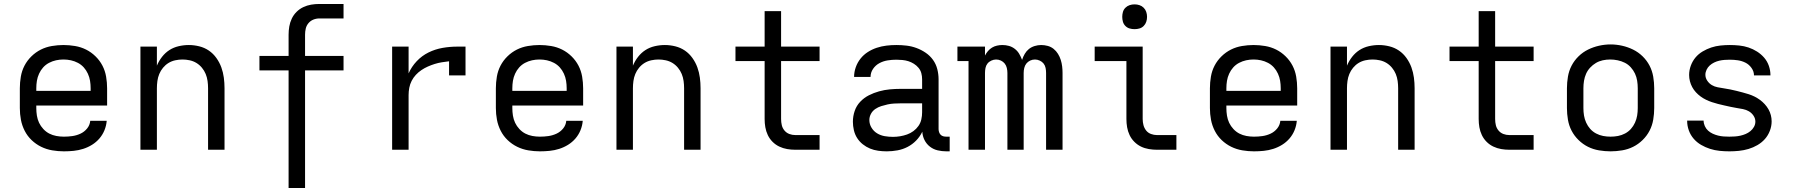

<svg xmlns="http://www.w3.org/2000/svg" viewBox="-20 -755 9040 968"><path d="M302 8Q273 8 243.5 3Q214 -2 187.5 -15Q161 -28 139.5 -48.5Q118 -69 104.5 -95.5Q91 -122 85.5 -151Q80 -180 80 -210V-310Q80 -339 85 -368.5Q90 -398 103.5 -424Q117 -450 138.5 -471Q160 -492 186 -505Q212 -518 241.5 -523Q271 -528 300 -528Q329 -528 358.5 -523Q388 -518 414 -505Q440 -492 461.5 -471Q483 -450 496.5 -424Q510 -398 515 -368.5Q520 -339 520 -310V-223H163V-210Q163 -191 166 -172Q169 -153 177 -136Q185 -119 198.5 -104.5Q212 -90 228.5 -81.5Q245 -73 264 -69.5Q283 -66 302 -66Q324 -66 345 -69Q366 -72 385.5 -81Q405 -90 419 -107Q433 -124 435 -146H518Q516 -121 506.5 -98Q497 -75 481 -56.5Q465 -38 444 -25Q423 -12 399.5 -4.5Q376 3 351.5 5.5Q327 8 302 8ZM163 -297H437V-310Q437 -329 434 -347.5Q431 -366 423 -383.5Q415 -401 402.5 -415Q390 -429 373 -438Q356 -447 337.5 -451Q319 -455 300 -455Q281 -455 262.5 -451Q244 -447 227 -438Q210 -429 197.5 -415Q185 -401 177 -383.5Q169 -366 166 -347.5Q163 -329 163 -310Z M688 0V-520H771V-424Q781 -448 797 -468.5Q813 -489 834 -502.5Q855 -516 880.5 -522Q906 -528 932 -528Q958 -528 984.5 -521.5Q1011 -515 1033 -500Q1055 -485 1071 -462.5Q1087 -440 1096 -415Q1105 -390 1108.5 -363.5Q1112 -337 1112 -310V0H1029V-310Q1029 -328 1026.5 -346.5Q1024 -365 1017 -382Q1010 -399 998 -413.5Q986 -428 970.5 -437.5Q955 -447 936.5 -451Q918 -455 900 -455Q882 -455 863.5 -451Q845 -447 829.5 -437.5Q814 -428 802 -413.5Q790 -399 783 -382Q776 -365 773.5 -346.5Q771 -328 771 -310V0Z M1435 193V-400H1288V-473H1435V-580Q1435 -601 1438.5 -621.5Q1442 -642 1451 -661Q1460 -680 1475 -695Q1490 -710 1509 -719Q1528 -728 1548.5 -731.5Q1569 -735 1590 -735H1712V-662H1590Q1574 -662 1559.5 -656Q1545 -650 1535 -638Q1525 -626 1521.5 -611Q1518 -596 1518 -580V-473H1712V-400H1518V193Z M1957 0V-520H2040V-385Q2055 -419 2081 -446.5Q2107 -474 2140.5 -490.5Q2174 -507 2211 -513.5Q2248 -520 2286 -520H2327V-375H2244V-446Q2226 -444 2207.5 -441Q2189 -438 2171.5 -432.5Q2154 -427 2137 -419.5Q2120 -412 2104.5 -401.5Q2089 -391 2076.5 -377.5Q2064 -364 2055.5 -347.5Q2047 -331 2043.5 -312.5Q2040 -294 2040 -276V0Z M2702 8Q2673 8 2643.5 3Q2614 -2 2587.5 -15Q2561 -28 2539.5 -48.5Q2518 -69 2504.5 -95.5Q2491 -122 2485.5 -151Q2480 -180 2480 -210V-310Q2480 -339 2485 -368.5Q2490 -398 2503.5 -424Q2517 -450 2538.5 -471Q2560 -492 2586 -505Q2612 -518 2641.5 -523Q2671 -528 2700 -528Q2729 -528 2758.5 -523Q2788 -518 2814 -505Q2840 -492 2861.5 -471Q2883 -450 2896.5 -424Q2910 -398 2915 -368.5Q2920 -339 2920 -310V-223H2563V-210Q2563 -191 2566 -172Q2569 -153 2577 -136Q2585 -119 2598.5 -104.5Q2612 -90 2628.5 -81.5Q2645 -73 2664 -69.5Q2683 -66 2702 -66Q2724 -66 2745 -69Q2766 -72 2785.5 -81Q2805 -90 2819 -107Q2833 -124 2835 -146H2918Q2916 -121 2906.5 -98Q2897 -75 2881 -56.5Q2865 -38 2844 -25Q2823 -12 2799.5 -4.5Q2776 3 2751.5 5.5Q2727 8 2702 8ZM2563 -297H2837V-310Q2837 -329 2834 -347.5Q2831 -366 2823 -383.5Q2815 -401 2802.5 -415Q2790 -429 2773 -438Q2756 -447 2737.5 -451Q2719 -455 2700 -455Q2681 -455 2662.5 -451Q2644 -447 2627 -438Q2610 -429 2597.5 -415Q2585 -401 2577 -383.5Q2569 -366 2566 -347.5Q2563 -329 2563 -310Z M3088 0V-520H3171V-424Q3181 -448 3197 -468.5Q3213 -489 3234 -502.5Q3255 -516 3280.5 -522Q3306 -528 3332 -528Q3358 -528 3384.5 -521.5Q3411 -515 3433 -500Q3455 -485 3471 -462.5Q3487 -440 3496 -415Q3505 -390 3508.5 -363.5Q3512 -337 3512 -310V0H3429V-310Q3429 -328 3426.5 -346.5Q3424 -365 3417 -382Q3410 -399 3398 -413.5Q3386 -428 3370.5 -437.5Q3355 -447 3336.5 -451Q3318 -455 3300 -455Q3282 -455 3263.5 -451Q3245 -447 3229.5 -437.5Q3214 -428 3202 -413.5Q3190 -399 3183 -382Q3176 -365 3173.5 -346.5Q3171 -328 3171 -310V0Z M3990 0Q3969 0 3948.5 -3.5Q3928 -7 3909 -16Q3890 -25 3875 -40Q3860 -55 3851 -74Q3842 -93 3838.5 -113.5Q3835 -134 3835 -155V-447H3688V-520H3835V-699H3918V-520H4112V-447H3918V-155Q3918 -139 3921.5 -124Q3925 -109 3935 -97Q3945 -85 3959.5 -79.5Q3974 -74 3990 -74H4112V0Z M4451 8Q4451 8 4451 8Q4451 8 4450 8Q4429 8 4407.5 5Q4386 2 4366.5 -6Q4347 -14 4330 -27.5Q4313 -41 4301.5 -59Q4290 -77 4285 -98.5Q4280 -120 4280 -141Q4280 -169 4289 -195.5Q4298 -222 4317 -242Q4336 -262 4360.5 -274.5Q4385 -287 4412 -294.5Q4439 -302 4466.5 -304.5Q4494 -307 4521 -307H4629V-355Q4629 -371 4625 -386Q4621 -401 4611 -413Q4601 -425 4587.5 -433.5Q4574 -442 4559.5 -446.5Q4545 -451 4529.5 -452.5Q4514 -454 4499 -454Q4477 -454 4455 -450.5Q4433 -447 4413.5 -436.5Q4394 -426 4381.5 -407.5Q4369 -389 4369 -367Q4369 -367 4369 -367Q4369 -367 4369 -367H4286Q4286 -367 4286 -367Q4286 -367 4286 -367Q4286 -392 4294.5 -416Q4303 -440 4318.5 -459.5Q4334 -479 4355 -492.5Q4376 -506 4400 -514Q4424 -522 4449 -525Q4474 -528 4499 -528Q4525 -528 4550.5 -525Q4576 -522 4600.5 -513Q4625 -504 4647 -489Q4669 -474 4684 -453Q4699 -432 4705.5 -406.5Q4712 -381 4712 -355V-104Q4712 -97 4714.5 -89Q4717 -81 4722.5 -75.5Q4728 -70 4735.5 -68Q4743 -66 4751 -66H4768V8H4751Q4729 8 4707.5 3Q4686 -2 4668.5 -15.5Q4651 -29 4641 -49Q4631 -69 4630 -91Q4618 -66 4599 -46.5Q4580 -27 4556 -14.5Q4532 -2 4505 3Q4478 8 4451 8ZM4482 -65Q4500 -65 4518 -68Q4536 -71 4553 -77Q4570 -83 4585 -94Q4600 -105 4610.5 -120Q4621 -135 4625 -153Q4629 -171 4629 -189V-234H4521Q4505 -234 4488 -233Q4471 -232 4455 -228.5Q4439 -225 4423 -220Q4407 -215 4393 -205.5Q4379 -196 4371 -181Q4363 -166 4363 -150Q4363 -129 4374 -111Q4385 -93 4402.5 -82.5Q4420 -72 4440.5 -68.5Q4461 -65 4482 -65Z M4863 0V-447H4807V-520H4946V-475Q4952 -487 4961 -497.5Q4970 -508 4981.5 -515Q4993 -522 5006.5 -525Q5020 -528 5034 -528Q5034 -528 5034 -528Q5034 -528 5034 -528Q5051 -528 5067 -523.5Q5083 -519 5096.5 -508.5Q5110 -498 5118.5 -483.5Q5127 -469 5133 -453Q5138 -469 5146.5 -483.5Q5155 -498 5167.5 -508Q5180 -518 5196.5 -523Q5213 -528 5229 -528Q5229 -528 5229 -528Q5229 -528 5229 -528Q5246 -528 5262.5 -523.5Q5279 -519 5292 -508.5Q5305 -498 5314 -483.5Q5323 -469 5328 -453Q5333 -437 5335 -420.5Q5337 -404 5337 -387V0H5254V-387Q5254 -400 5251.5 -412.5Q5249 -425 5241.5 -434.5Q5234 -444 5222 -449.5Q5210 -455 5198 -455Q5185 -455 5173.5 -449.5Q5162 -444 5154.5 -434.5Q5147 -425 5144 -412.5Q5141 -400 5141 -387V0H5059V-387Q5059 -400 5056 -412.5Q5053 -425 5045.5 -434.5Q5038 -444 5026.5 -449.5Q5015 -455 5002 -455Q4990 -455 4978 -449.5Q4966 -444 4958.5 -434.5Q4951 -425 4948.5 -412.5Q4946 -400 4946 -387V0Z M5813 0Q5793 0 5772 -3.5Q5751 -7 5732.5 -16Q5714 -25 5699 -40Q5684 -55 5675 -74Q5666 -93 5662.5 -113.5Q5659 -134 5659 -155V-447H5499V-520H5741V-155Q5741 -139 5745 -124Q5749 -109 5758.5 -97Q5768 -85 5783 -79.5Q5798 -74 5813 -74H5911V0ZM5700 -608Q5687 -608 5675 -611.5Q5663 -615 5654 -624Q5645 -633 5641.5 -645Q5638 -657 5638 -670Q5638 -683 5641.5 -695Q5645 -707 5654 -716Q5663 -725 5675 -729Q5687 -733 5700 -733Q5713 -733 5725 -729Q5737 -725 5746 -716Q5755 -707 5759 -695Q5763 -683 5763 -670Q5763 -657 5759 -645Q5755 -633 5746 -624Q5737 -615 5725 -611.5Q5713 -608 5700 -608Z M6302 8Q6273 8 6243.5 3Q6214 -2 6187.5 -15Q6161 -28 6139.5 -48.5Q6118 -69 6104.5 -95.5Q6091 -122 6085.5 -151Q6080 -180 6080 -210V-310Q6080 -339 6085 -368.5Q6090 -398 6103.5 -424Q6117 -450 6138.5 -471Q6160 -492 6186 -505Q6212 -518 6241.5 -523Q6271 -528 6300 -528Q6329 -528 6358.5 -523Q6388 -518 6414 -505Q6440 -492 6461.5 -471Q6483 -450 6496.5 -424Q6510 -398 6515 -368.5Q6520 -339 6520 -310V-223H6163V-210Q6163 -191 6166 -172Q6169 -153 6177 -136Q6185 -119 6198.5 -104.5Q6212 -90 6228.5 -81.5Q6245 -73 6264 -69.5Q6283 -66 6302 -66Q6324 -66 6345 -69Q6366 -72 6385.5 -81Q6405 -90 6419 -107Q6433 -124 6435 -146H6518Q6516 -121 6506.5 -98Q6497 -75 6481 -56.5Q6465 -38 6444 -25Q6423 -12 6399.5 -4.5Q6376 3 6351.5 5.5Q6327 8 6302 8ZM6163 -297H6437V-310Q6437 -329 6434 -347.5Q6431 -366 6423 -383.5Q6415 -401 6402.5 -415Q6390 -429 6373 -438Q6356 -447 6337.5 -451Q6319 -455 6300 -455Q6281 -455 6262.5 -451Q6244 -447 6227 -438Q6210 -429 6197.5 -415Q6185 -401 6177 -383.5Q6169 -366 6166 -347.5Q6163 -329 6163 -310Z M6688 0V-520H6771V-424Q6781 -448 6797 -468.5Q6813 -489 6834 -502.5Q6855 -516 6880.5 -522Q6906 -528 6932 -528Q6958 -528 6984.5 -521.5Q7011 -515 7033 -500Q7055 -485 7071 -462.5Q7087 -440 7096 -415Q7105 -390 7108.5 -363.5Q7112 -337 7112 -310V0H7029V-310Q7029 -328 7026.5 -346.5Q7024 -365 7017 -382Q7010 -399 6998 -413.5Q6986 -428 6970.5 -437.5Q6955 -447 6936.5 -451Q6918 -455 6900 -455Q6882 -455 6863.5 -451Q6845 -447 6829.5 -437.5Q6814 -428 6802 -413.5Q6790 -399 6783 -382Q6776 -365 6773.5 -346.5Q6771 -328 6771 -310V0Z M7590 0Q7569 0 7548.5 -3.5Q7528 -7 7509 -16Q7490 -25 7475 -40Q7460 -55 7451 -74Q7442 -93 7438.5 -113.5Q7435 -134 7435 -155V-447H7288V-520H7435V-699H7518V-520H7712V-447H7518V-155Q7518 -139 7521.5 -124Q7525 -109 7535 -97Q7545 -85 7559.5 -79.5Q7574 -74 7590 -74H7712V0Z M8100 8Q8071 8 8041.5 3Q8012 -2 7986 -15Q7960 -28 7938.5 -49Q7917 -70 7903.5 -96Q7890 -122 7885 -151.5Q7880 -181 7880 -210V-310Q7880 -339 7885 -368.5Q7890 -398 7903.5 -424Q7917 -450 7938.5 -471Q7960 -492 7986.5 -505Q8013 -518 8042 -524.5Q8071 -531 8100 -531Q8129 -531 8158 -524.5Q8187 -518 8213.5 -505Q8240 -492 8261.5 -471Q8283 -450 8296.5 -424Q8310 -398 8315 -368.5Q8320 -339 8320 -310V-210Q8320 -181 8315 -151.5Q8310 -122 8296.5 -96Q8283 -70 8261.5 -49Q8240 -28 8214 -15Q8188 -2 8158.5 3Q8129 8 8100 8ZM8100 -66Q8119 -66 8137.5 -69.5Q8156 -73 8173 -82Q8190 -91 8202.5 -105Q8215 -119 8223 -136.5Q8231 -154 8234 -172.5Q8237 -191 8237 -210V-310Q8237 -329 8234 -348Q8231 -367 8223 -384Q8215 -401 8202 -415.5Q8189 -430 8172 -438.5Q8155 -447 8136 -451Q8117 -455 8098 -455Q8079 -455 8060.5 -451Q8042 -447 8026 -437.5Q8010 -428 7997 -414Q7984 -400 7976.5 -383Q7969 -366 7966 -347.5Q7963 -329 7963 -310V-210Q7963 -191 7966 -172.5Q7969 -154 7977 -136.5Q7985 -119 7997.5 -105Q8010 -91 8027 -82Q8044 -73 8062.5 -69.5Q8081 -66 8100 -66Z M8699 8Q8674 8 8649.5 5.5Q8625 3 8601.5 -4.5Q8578 -12 8556.5 -24.5Q8535 -37 8519 -55.5Q8503 -74 8494.5 -97.5Q8486 -121 8486 -146Q8486 -146 8486 -146.5Q8486 -147 8486 -147H8569Q8569 -147 8569 -147Q8569 -147 8569 -147Q8569 -133 8575 -119.5Q8581 -106 8591.5 -96.5Q8602 -87 8615 -81Q8628 -75 8642 -71.5Q8656 -68 8670 -67Q8684 -66 8699 -66Q8713 -66 8727 -67Q8741 -68 8754.5 -71Q8768 -74 8781 -79.5Q8794 -85 8805 -94Q8816 -103 8823 -115.5Q8830 -128 8830 -142Q8830 -158 8820.5 -172Q8811 -186 8797 -194Q8783 -202 8767.5 -205Q8752 -208 8736 -210.5Q8720 -213 8704.5 -216.5Q8689 -220 8673 -223.5Q8657 -227 8641.5 -231Q8626 -235 8611 -240Q8596 -245 8581.5 -252Q8567 -259 8554 -268.5Q8541 -278 8530 -290Q8519 -302 8511.5 -316Q8504 -330 8500 -345.5Q8496 -361 8496 -377Q8496 -401 8504.5 -424Q8513 -447 8528 -465Q8543 -483 8564 -495.5Q8585 -508 8607.5 -515.5Q8630 -523 8654 -525.5Q8678 -528 8701 -528Q8725 -528 8749 -525.5Q8773 -523 8795.5 -515.5Q8818 -508 8838.5 -495Q8859 -482 8874.5 -464Q8890 -446 8898 -423Q8906 -400 8906 -376Q8906 -376 8906 -375.5Q8906 -375 8906 -375H8823Q8823 -375 8823 -375Q8823 -375 8823 -375Q8823 -395 8810.5 -412.5Q8798 -430 8780 -439Q8762 -448 8742 -451Q8722 -454 8701 -454Q8688 -454 8674.5 -453Q8661 -452 8648 -449Q8635 -446 8622.5 -440Q8610 -434 8600 -425Q8590 -416 8584 -403.5Q8578 -391 8578 -378Q8578 -362 8587.5 -348Q8597 -334 8610.5 -326Q8624 -318 8640 -315Q8656 -312 8672 -309.5Q8688 -307 8703.5 -304Q8719 -301 8734.5 -297Q8750 -293 8765.5 -289Q8781 -285 8796.5 -280Q8812 -275 8826 -268Q8840 -261 8853 -251.5Q8866 -242 8877 -230Q8888 -218 8896 -204Q8904 -190 8908 -174.5Q8912 -159 8912 -143Q8912 -119 8903 -95.5Q8894 -72 8878 -54Q8862 -36 8840.5 -23.5Q8819 -11 8795.5 -4Q8772 3 8747.5 5.5Q8723 8 8699 8Z"/></svg>

Font: Iosevka Meiseki Sans
Style: Regular
Weight: 400
Monospace: yes
Designer: Belleve Invis
Foundry: Belleve Invis
Version: Version 11.2.6; ttfautohint (v1.8.4)